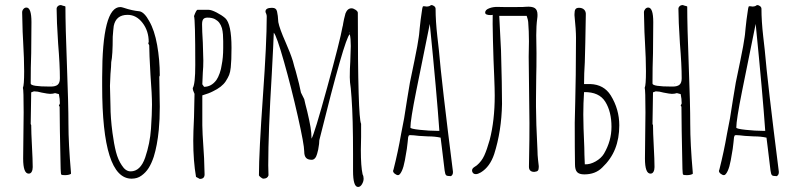

<svg xmlns="http://www.w3.org/2000/svg" viewBox="-20 -691 3151 763"><path d="M222 -4Q222 -13 221 -20Q217 -200 217 -267L214 -271L218 -280Q218 -298 214 -317L199 -321Q190 -318 179 -318Q171 -318 146 -323Q129 -328 115 -328L104 -324Q104 -289 103 -261Q102 -233 102 -198L104 -194Q104 -166 107 -110Q110 -55 110 -27Q110 -16 106 -8.5Q102 -1 94 -1Q72 -1 72 -61Q72 -112 73 -153L74 -244Q74 -335 71 -342Q76 -352 76 -408Q76 -456 72 -525L70 -564L68 -642Q68 -649 73 -655Q78 -661 85 -661Q105 -661 105 -603Q105 -535 104 -480Q102 -425 102 -359Q102 -347 178 -347H182Q201 -347 209.5 -354.5Q218 -362 218 -380Q218 -433 211 -518Q205 -610 205 -656Q205 -662 210 -666.5Q215 -671 222 -671L231 -668Q238 -667 240 -665Q240 -587 246 -432Q252 -276 252 -198Q252 -120 262 -6V0Q253 5 239 5Q227 5 224.5 3.5Q222 2 222 -4ZM189 -361 191 -359H189Z M386 -349V-384Q386 -663 458 -663Q463 -663 472 -660Q504 -649 535 -646Q554 -642 573 -607Q594 -571 604.5 -512Q615 -453 615 -391L613 -386Q613 -353 614 -327L615 -267Q615 -216 611 -175Q605 -113 591 -68Q582 -41 570.5 -23Q559 -5 542 7Q526 19 503 19Q386 19 386 -349ZM557 -65Q576 -121 580 -179Q584 -239 584 -275Q584 -315 578 -393Q573 -480 573 -511L569 -519L571 -524Q571 -568 546.5 -600Q522 -632 487 -632Q441 -632 432 -588Q430 -573 428 -545Q428 -471 422 -444Q422 -429 419 -397L417 -350Q417 -328 418 -311L419 -271Q419 -224 427 -163Q433 -118 441 -87Q449 -56 464 -34Q479 -10 499 -10Q538 -10 557 -65Z M759 12Q748 -51 748 -132Q748 -164 751 -225L753 -318Q746 -332 746 -341Q756 -357 756 -433Q756 -615 751 -627Q760 -652 765 -652H809Q820 -652 840.5 -641.5Q861 -631 875 -619Q900 -596 900 -501Q900 -450 897 -423Q895 -404 890.5 -393Q886 -382 877 -368Q862 -345 826 -328Q811 -320 784 -312V-193Q784 -168 789 -95L791 -63L793 2Q793 20 774 20ZM840 -373Q847 -383 853 -400Q859 -417 861 -433Q867 -462 867 -500V-527Q867 -541 866 -554Q865 -567 862 -579Q858 -592 851.5 -600.5Q845 -609 834 -615Q822 -621 805 -621Q793 -621 788 -615Q783 -609 783 -594Q783 -570 786 -522L788 -450Q788 -424 786 -403L784 -356L791 -346Q820 -346 840 -373Z M1383 -12V-78Q1383 -222 1377 -303L1374 -340Q1370 -365 1370 -384Q1370 -418 1372 -446L1374 -508Q1374 -539 1370 -555Q1350 -541 1249 -134L1248 -119Q1245 -94 1240 -79Q1237 -68 1231.5 -62Q1226 -56 1219 -56Q1203 -56 1196 -64Q1189 -72 1189 -89Q1189 -116 1163.5 -229Q1138 -342 1108.5 -446Q1079 -550 1068 -561Q1067 -526 1060 -396Q1046 -166 1046 -34L1047 6Q1043 19 1026 19Q1023 19 1016 13.5Q1009 8 1009 5Q1009 -85 1025 -311Q1040 -521 1040 -626Q1040 -631 1038 -636Q1035 -642 1035 -645Q1035 -660 1061 -660Q1078 -660 1081 -645Q1085 -625 1085 -615L1086 -603Q1091 -577 1115 -523Q1134 -480 1144 -448Q1150 -424 1155 -409Q1171 -351 1176 -323L1189 -297Q1192 -282 1201 -248Q1210 -210 1214 -186Q1218 -162 1218 -140Q1229 -157 1280.5 -344.5Q1332 -532 1341 -584Q1342 -586 1342.5 -589.5Q1343 -593 1344 -599Q1346 -612 1353 -638Q1361 -658 1377 -658Q1384 -658 1393 -652Q1402 -646 1402 -640Q1402 -223 1415 -199V-147Q1414 -124 1414 -94Q1414 -30 1421 2Q1422 3 1422.5 5Q1423 7 1424 10Q1425 14 1425 19Q1425 30 1418.5 41Q1412 52 1403 52Q1383 52 1383 -12ZM1370 -561H1369L1367 -560L1370 -559Z M1747 -13Q1738 -86 1736 -104L1731 -144Q1709 -149 1681 -149L1645 -151Q1621 -154 1610 -154Q1604 -154 1603 -149Q1603 -146 1602 -146L1600 -126Q1599 -108 1589 -54Q1584 -27 1577 -12Q1569 5 1562 5Q1556 5 1549 -0.5Q1542 -6 1542 -12L1543 -15L1544 -18Q1562 -89 1574 -159L1586 -221L1598 -297Q1598 -297 1609 -363Q1614 -390 1627 -450Q1641 -518 1644 -543Q1645 -546 1648 -580Q1652 -618 1655 -636Q1658 -662 1661 -666H1668Q1671 -665 1675 -665Q1687 -665 1693 -671Q1700 -671 1705.5 -666.5Q1711 -662 1711 -656Q1711 -608 1718 -546Q1722 -514 1724 -493Q1735 -364 1780 -9V-6Q1780 4 1772 9Q1757 9 1753 5.5Q1749 2 1747 -13ZM1726 -171Q1716 -315 1688 -596L1634 -329Q1611 -214 1611 -184Q1611 -179 1649 -175Q1687 -171 1716 -171Z M1871 1Q1859 1 1856 -11V-14Q1856 -21 1864 -26.5Q1872 -32 1875 -34Q1894 -50 1904.5 -73Q1915 -96 1926 -135Q1946 -212 1946 -311Q1946 -336 1944 -386Q1941 -448 1939 -529Q1937 -610 1938 -632Q1937 -632 1935 -631.5Q1933 -631 1930 -631Q1908 -631 1908 -641Q1908 -652 1924 -658Q1939 -664 1958 -663.5Q1977 -663 1983 -663H2031Q2065 -663 2069 -664Q2094 -666 2105 -659Q2116 -652 2116 -632Q2116 -623 2115 -618Q2111 -589 2111 -551L2112 -480Q2112 -419 2111 -389L2110 -297V-267Q2110 -209 2116 -91Q2116 -76 2118 -57.5Q2120 -39 2121 -31V-27Q2121 -17 2117.5 -13Q2114 -9 2104 -8H2102Q2093 -8 2087.5 -13Q2082 -18 2082 -28L2083 -91Q2084 -128 2084 -202L2081 -465L2082 -527Q2082 -567 2079 -604Q2079 -610 2073 -628H1964L1968 -549L1971 -491Q1975 -349 1975 -278Q1973 -170 1944 -79Q1927 -28 1891 -6Q1879 1 1871 1Z M2265 -38Q2264 -93 2264 -203L2266 -288Q2267 -331 2268 -394Q2269 -457 2269 -541Q2269 -572 2263 -630V-635Q2263 -649 2267 -654.5Q2271 -660 2281 -660Q2294 -660 2301.5 -652.5Q2309 -645 2308 -632Q2306 -506 2304 -444Q2301 -399 2301 -357H2326Q2380 -355 2407 -312Q2441 -257 2441 -193Q2441 -141 2424.5 -99.5Q2408 -58 2373 -25Q2346 2 2302 2Q2282 2 2273.5 -7Q2265 -16 2265 -38ZM2380 -80Q2410 -131 2410 -187Q2410 -247 2385.5 -286.5Q2361 -326 2301 -325Q2298 -280 2298 -236Q2298 -192 2302 -104Q2302 -82 2304 -38Q2325 -37 2347 -49.5Q2369 -62 2380 -80Z M2693 -4Q2693 -13 2692 -20Q2688 -200 2688 -267L2685 -271L2689 -280Q2689 -298 2685 -317L2670 -321Q2661 -318 2650 -318Q2642 -318 2617 -323Q2600 -328 2586 -328L2575 -324Q2575 -289 2574 -261Q2573 -233 2573 -198L2575 -194Q2575 -166 2578 -110Q2581 -55 2581 -27Q2581 -16 2577 -8.5Q2573 -1 2565 -1Q2543 -1 2543 -61Q2543 -112 2544 -153L2545 -244Q2545 -335 2542 -342Q2547 -352 2547 -408Q2547 -456 2543 -525L2541 -564L2539 -642Q2539 -649 2544 -655Q2549 -661 2556 -661Q2576 -661 2576 -603Q2576 -535 2575 -480Q2573 -425 2573 -359Q2573 -347 2649 -347H2653Q2672 -347 2680.5 -354.5Q2689 -362 2689 -380Q2689 -433 2682 -518Q2676 -610 2676 -656Q2676 -662 2681 -666.5Q2686 -671 2693 -671L2702 -668Q2709 -667 2711 -665Q2711 -587 2717 -432Q2723 -276 2723 -198Q2723 -120 2733 -6V0Q2724 5 2710 5Q2698 5 2695.5 3.5Q2693 2 2693 -4ZM2660 -361 2662 -359H2660Z M3042 -13Q3033 -86 3031 -104L3026 -144Q3004 -149 2976 -149L2940 -151Q2916 -154 2905 -154Q2899 -154 2898 -149Q2898 -146 2897 -146L2895 -126Q2894 -108 2884 -54Q2879 -27 2872 -12Q2864 5 2857 5Q2851 5 2844 -0.5Q2837 -6 2837 -12L2838 -15L2839 -18Q2857 -89 2869 -159L2881 -221L2893 -297Q2893 -297 2904 -363Q2909 -390 2922 -450Q2936 -518 2939 -543Q2940 -546 2943 -580Q2947 -618 2950 -636Q2953 -662 2956 -666H2963Q2966 -665 2970 -665Q2982 -665 2988 -671Q2995 -671 3000.5 -666.5Q3006 -662 3006 -656Q3006 -608 3013 -546Q3017 -514 3019 -493Q3030 -364 3075 -9V-6Q3075 4 3067 9Q3052 9 3048 5.5Q3044 2 3042 -13ZM3021 -171Q3011 -315 2983 -596L2929 -329Q2906 -214 2906 -184Q2906 -179 2944 -175Q2982 -171 3011 -171Z"/></svg>

Font: Amatic SC
Style: Regular
Weight: 400
Designer: Multiple Designers
Foundry: Vernon Adams
Version: Version 2.505